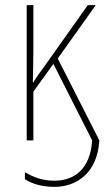

<svg xmlns="http://www.w3.org/2000/svg" viewBox="-20 -547 410 748"><path d="M192 181C282 181 360 123 367 0L205 -319L353 -527H322L149 -283C134 -263 122 -246 109 -225H108C109 -273 110 -319 110 -363V-527H84V0H110V-190L188 -298L339 0C332 110 271 157 192 157C141 157 107 141 77 124V151C97 164 133 181 192 181Z"/></svg>

Font: Noto Sans Condensed Thin
Style: Regular
Weight: 100
Width: 3
Designer: Monotype Design Team
Foundry: Monotype Imaging Inc.
Version: Version 2.013